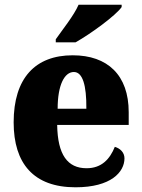

<svg xmlns="http://www.w3.org/2000/svg" viewBox="-20 -786 602 816"><path d="M217 -619V-606H301C367 -643 473 -721 497 -756V-766H314C295 -721 244 -658 217 -619ZM301 10C452 10 509 -55 509 -113C509 -138 491 -155 468 -162C447 -110 412 -71 348 -71C267 -71 225 -128 223 -255H527V-309C527 -467 437 -551 289 -551C130 -551 38 -454 38 -266C38 -91 123 10 301 10ZM347 -324H225C225 -425 254 -480 294 -480C331 -480 348 -424 347 -324Z"/></svg>

Font: Noto Serif Bengali SemiCondensed Black
Style: Regular
Weight: 900
Width: 4
Designer: Juan Bruce, Universal Thirst, Indian Type Foundry and the Monotype Design Team.
Foundry: Monotype Imaging Inc.
Version: Version 2.003